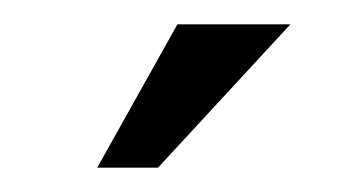

<svg xmlns="http://www.w3.org/2000/svg" viewBox="-20 -724 284 158"><path d="M110 -586H60L126 -704H219Z"/></svg>

Font: Inclusive Sans Light
Style: Italic
Weight: 300
Italic angle: -7°
Designer: Olivia King
Foundry: Olivia King
Version: Version 2.004